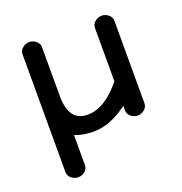

<svg xmlns="http://www.w3.org/2000/svg" viewBox="-107 -500 712 750"><g transform="rotate(-20 249.5 -125.0)"><path d="M395 9Q379 9 366.5 -1.5Q354 -12 354 -27V-46Q281 9 212 9Q166 9 134 -5V120Q134 135 122 145.5Q110 156 94 156Q78 156 65.5 145.5Q53 135 53 120V-371Q53 -385 65.5 -395.5Q78 -406 94 -406Q109 -406 121.5 -395.5Q134 -385 134 -371V-159Q137 -61 212 -61Q284 -61 354 -148V-371Q354 -385 366.5 -395.5Q379 -406 395 -406Q410 -406 422.5 -395.5Q435 -385 435 -371V-27Q435 -12 422.5 -1.5Q410 9 395 9Z"/></g></svg>

Font: Hoogli Semibold
Style: Regular
Weight: 600
Designer: Anand Singh Naorem
Foundry: Brand New Type
Version: Version 1.00 b007